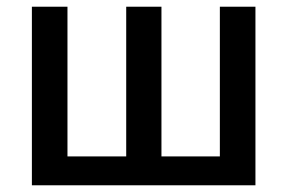

<svg xmlns="http://www.w3.org/2000/svg" viewBox="-20 -552 856 572"><path d="M75 0V-532H181V-86H356V-532H461V-86H635V-532H741V0Z"/></svg>

Font: Geist Med
Style: Regular
Weight: 400
Designer: Basement.studio, Andrés Briganti, Mateo Zaragoza
Foundry: Basement.studio, Vercel, Andrés Briganti, Guido Ferreyra, Mateo Zaragoza
Version: Version 1.401